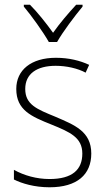

<svg xmlns="http://www.w3.org/2000/svg" viewBox="-20 -784 449 814"><path d="M187 -606H222C247 -650 296 -715 330 -756V-764H303C268 -726 233 -685 205 -645C177 -684 140 -731 107 -764H81V-756C113 -718 162 -650 187 -606ZM367 -133C367 -227 296 -254 215 -289C137 -321 87 -340 87 -407C87 -471 136 -505 216 -505C262 -505 310 -494 343 -476L358 -509C320 -527 272 -539 217 -539C112 -539 49 -487 49 -407C49 -317 113 -290 198 -256C277 -224 329 -201 329 -133C329 -65 287 -25 190 -25C135 -25 82 -40 39 -64V-23C73 -6 126 10 190 10C307 10 367 -44 367 -133Z"/></svg>

Font: Noto Sans Malayalam SemiCondensed ExtraLight
Style: Regular
Weight: 200
Width: 4
Designer: Jelle Bosma - Monotype Design Team
Foundry: Monotype Imaging Inc.
Version: Version 2.104